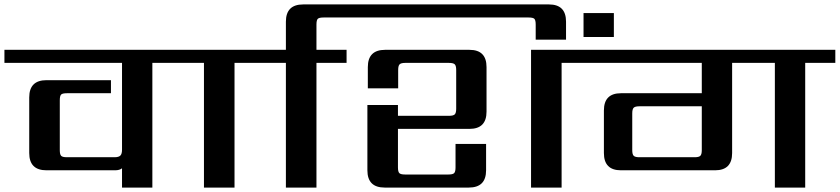

<svg xmlns="http://www.w3.org/2000/svg" viewBox="-40 -847 3792 867"><path d="M785 -622V-563H648V0H511V-87Q500 -78 479 -78H170Q92 -78 92 -156V-407Q92 -485 170 -485H461V-426H262Q242 -426 236 -420Q230 -414 230 -394V-169Q230 -150 236 -143.5Q242 -137 262 -137H477Q496 -137 503.5 -144.5Q511 -152 511 -171V-563H-20V-622Z M1155 -622V-563H1019V0H881V-563H745V-622Z M1525 -622V-563H1389V0H1251V-563H1115V-622H1251V-749Q1251 -827 1329 -827H2439Q2516 -827 2516 -749V-668H2379V-736Q2379 -756 2373 -762Q2367 -768 2347 -768H1421Q1401 -768 1395 -762Q1389 -756 1389 -736V-622Z M1699 -622H2080Q2157 -622 2157 -544V-343Q2157 -265 2080 -265H1757V-91Q1757 -72 1763 -65.5Q1769 -59 1789 -59H1985Q2005 -59 2011 -65.5Q2017 -72 2017 -91V-197H2155V-78Q2155 0 2077 0H1697Q1619 0 1619 -78V-373H1757V-324H1987Q2007 -324 2013.5 -330.5Q2020 -337 2020 -356V-531Q2020 -550 2013.5 -556.5Q2007 -563 1987 -563H1790Q1771 -563 1764.5 -556.5Q1758 -550 1758 -531V-448H1621V-544Q1621 -622 1699 -622ZM2632 -622V-563H2496V0H2358V-622Z M2595 -680V-788H2732V-680Z M2847 -137H3097Q3116 -137 3122.5 -143.5Q3129 -150 3129 -169V-367H2847Q2828 -367 2821.5 -360.5Q2815 -354 2815 -335V-169Q2815 -150 2821.5 -143.5Q2828 -137 2847 -137ZM3732 -622V-563H3596V0H3459V-563H3266V-156Q3266 -78 3189 -78H2764Q2687 -78 2687 -156V-348Q2687 -426 2764 -426H3129V-563H2592V-622Z"/></svg>

Font: Sarpanch SemiBold
Style: Regular
Weight: 600
Designer: Manushi Parikh (Devanagari and Latin), Jyotish Sonowal (Devanagari)
Foundry: Indian Type Foundry
Version: Version 2.004;PS 1.0;hotconv 1.0.78;makeotf.lib2.5.61930; tt